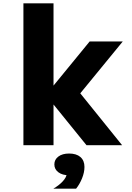

<svg xmlns="http://www.w3.org/2000/svg" viewBox="-20 -868 790 1148"><path d="M497 0 254 -300 516 -620H714L460 -310L710 0ZM120 0V-848H300V0ZM393 180Q353 180 329 162Q305 144 305 115Q305 86 329 68Q353 50 393 50Q433 50 457 68Q481 86 481 115Q481 144 457 162Q433 180 393 180ZM299 260Q332 241 354.5 217Q377 193 379 172L393 50Q437 50 461 71Q485 92 485 130Q485 163 470.5 198.5Q456 234 435 260Z"/></svg>

Font: Martian Mono SemiExpanded ExtraBold
Style: Regular
Weight: 800
Width: 6
Designer: Roman Shamin
Foundry: Evil Martians
Version: Version 1.000